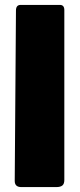

<svg xmlns="http://www.w3.org/2000/svg" viewBox="-20 -762 324 782"><path d="M242 -29Q242 -13 234 -6.5Q226 0 209 0H67Q40 0 40 -25L45 -719Q45 -742 64 -742H224Q242 -742 242 -721Z"/></svg>

Font: Libre Franklin Black
Style: Regular
Weight: 900
Designer: Pablo Impallari, Rodrigo Fuenzalida, Nhung Nguyen
Foundry: Impallari Type
Version: Version 3.000